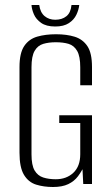

<svg xmlns="http://www.w3.org/2000/svg" viewBox="-20 -736 443 768"><path d="M192 12Q155 12 124.5 2.5Q94 -7 76 -36.5Q58 -66 58 -125V-468Q58 -524 77 -552Q96 -580 129 -589.5Q162 -599 204 -599Q247 -599 279 -589Q311 -579 329.5 -551.5Q348 -524 348 -468V-395H301V-467Q301 -511 288.5 -532.5Q276 -554 254.5 -560.5Q233 -567 203 -567Q175 -567 153 -560.5Q131 -554 118.5 -532.5Q106 -511 106 -467V-119Q106 -75 118.5 -54Q131 -33 153 -26Q175 -19 203 -19Q246 -19 273.5 -45Q301 -71 301 -119V-244H217V-275H348V0H313L310 -59Q306 -52 301 -44Q296 -36 292 -31Q277 -11 253 0.5Q229 12 192 12ZM201 -630Q165 -630 144.5 -644.5Q124 -659 115.5 -679Q107 -699 106 -716H137Q141 -686 158.5 -671.5Q176 -657 201 -657Q228 -657 245.5 -671Q263 -685 266 -716H297Q295 -697 285.5 -677Q276 -657 255.5 -643.5Q235 -630 201 -630Z"/></svg>

Font: Alumni Sans Light
Style: Regular
Weight: 300
Version: Version 1.018